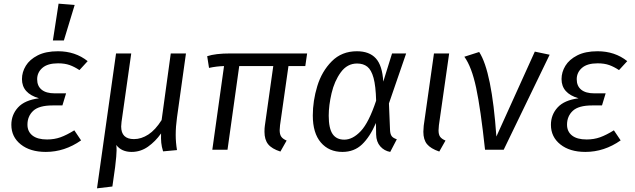

<svg xmlns="http://www.w3.org/2000/svg" viewBox="-20 -818 3468 1049"><path d="M42 -136Q42 -191 78.5 -231Q115 -271 193 -281Q100 -308 100 -386Q100 -424 121 -458.5Q142 -493 186 -515.5Q230 -538 297 -538Q391 -538 459 -484L414 -435Q387 -453 360.5 -462.5Q334 -472 297 -472Q240 -472 211.5 -447Q183 -422 183 -385Q183 -348 207.5 -328Q232 -308 279 -308H341L321 -242H268Q193 -242 161.5 -212.5Q130 -183 130 -137Q130 -99 157.5 -77.5Q185 -56 237 -56Q277 -56 310.5 -68Q344 -80 386 -106L423 -51Q333 12 230 12Q145 12 93.5 -29Q42 -70 42 -136ZM388 -791 329 -597H269L300 -798Z M940 -81Q940 -40 947 2L871 9Q863 -17 861 -38.5Q859 -60 860 -89Q829 -45 788.5 -16.5Q748 12 699 12Q644 12 615 -26Q617 -18 617 3Q617 29 609 95L594 201L510 211L614 -526H697L644 -152Q642 -134 642 -127Q642 -58 712 -58Q752 -58 790.5 -83Q829 -108 863 -162L913 -526H996L947 -176Q940 -126 940 -81Z M1510 -134Q1508 -114 1508 -107Q1508 -84 1516.5 -71.5Q1525 -59 1546 -50L1512 10Q1465 -5 1445 -30Q1425 -55 1425 -98Q1425 -119 1427 -131L1473 -457H1287L1223 0H1140L1204 -457Q1163 -456 1122 -447L1112 -511Q1157 -526 1238 -526H1658L1648 -457H1556Z M2074 -372 2122 -526H2199L2105 -253L2111 -107Q2112 -86 2119.5 -75Q2127 -64 2148 -57L2112 12Q2079 6 2057.5 -18.5Q2036 -43 2035 -83L2034 -146Q2001 -70 1958 -29Q1915 12 1851 12Q1777 12 1733 -39.5Q1689 -91 1689 -187Q1689 -267 1713.5 -347.5Q1738 -428 1792.5 -483Q1847 -538 1930 -538Q1998 -538 2033.5 -499Q2069 -460 2074 -372ZM1776 -186Q1776 -117 1797 -86Q1818 -55 1861 -55Q1907 -55 1951 -101.5Q1995 -148 2035 -268Q2033 -348 2021 -392Q2009 -436 1987 -453.5Q1965 -471 1931 -471Q1877 -471 1842 -423Q1807 -375 1791.5 -308.5Q1776 -242 1776 -186Z M2378 -134Q2376 -112 2376 -106Q2376 -83 2384.5 -71Q2393 -59 2414 -50L2380 10Q2333 -6 2313 -30.5Q2293 -55 2293 -98Q2293 -107 2295 -131L2351 -526H2434Z M2692 -72 2902 -536 2983 -519 2732 0H2630Q2606 -223 2581.5 -338Q2557 -453 2517 -508L2598 -534Q2667 -428 2692 -72Z M2990 -136Q2990 -191 3026.5 -231Q3063 -271 3141 -281Q3048 -308 3048 -386Q3048 -424 3069 -458.5Q3090 -493 3134 -515.5Q3178 -538 3245 -538Q3339 -538 3407 -484L3362 -435Q3335 -453 3308.5 -462.5Q3282 -472 3245 -472Q3188 -472 3159.5 -447Q3131 -422 3131 -385Q3131 -348 3155.5 -328Q3180 -308 3227 -308H3289L3269 -242H3216Q3141 -242 3109.5 -212.5Q3078 -183 3078 -137Q3078 -99 3105.5 -77.5Q3133 -56 3185 -56Q3225 -56 3258.5 -68Q3292 -80 3334 -106L3371 -51Q3281 12 3178 12Q3093 12 3041.5 -29Q2990 -70 2990 -136Z"/></svg>

Font: Fira Sans Book
Style: Italic
Weight: 350
Italic angle: -8°
Designer: bBox Type GmbH & Carrois Corporate GbR & Edenspiekermann AG
Foundry: bBox Type GmbH & Carrois Corporate GbR & Edenspiekermann AG
Version: Version 4.301